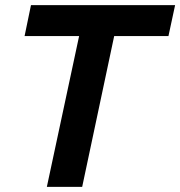

<svg xmlns="http://www.w3.org/2000/svg" viewBox="-20 -730 704 750"><path d="M289 -589H76L101 -710H664L638 -589H426L301 0H163Z"/></svg>

Font: PTCRaleway
Style: Bold Italic
Weight: 700
Italic angle: -12°
Designer: Matt McInerney, Pablo Impallari, Rodrigo Fuenzalida
Foundry: Matt McInerney, Pablo Impallari, Rodrigo Fuenzalida
Version: Version 3.000g; ttfautohint (v1.5) -l 8 -r 28 -G 28 -x 14 -D